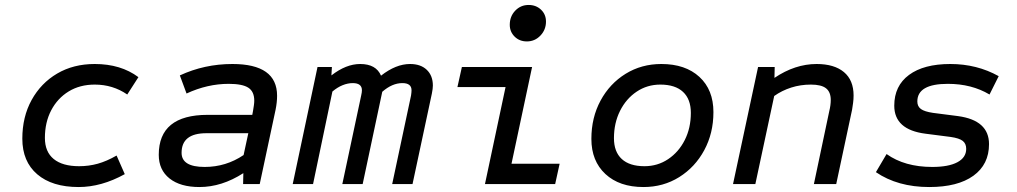

<svg xmlns="http://www.w3.org/2000/svg" viewBox="-20 -742 4100 774"><path d="M297 12Q190 12 130 -39.5Q70 -91 70 -183Q70 -271 107.5 -339Q145 -407 210.5 -445.5Q276 -484 362 -484Q467 -484 538 -431L493 -361Q435 -401 362 -401Q302 -401 257 -373.5Q212 -346 186.5 -297.5Q161 -249 161 -186Q161 -130 196.5 -101Q232 -72 299 -72Q338 -72 374 -82Q410 -92 450 -115L483 -40Q389 12 297 12Z M784 12Q707 12 663.5 -22.5Q620 -57 620 -118Q620 -279 817 -279H997L1000 -295Q1002 -307 1003.5 -317.5Q1005 -328 1005 -336Q1005 -373 981 -388.5Q957 -404 902 -404Q816 -404 732 -365L705 -438Q804 -484 917 -484Q1097 -484 1097 -356Q1097 -343 1095.5 -329Q1094 -315 1091 -300L1027 0H960L961 -44Q874 12 784 12ZM805 -69Q891 -69 962 -117L981 -205H812Q712 -205 712 -126Q712 -69 805 -69Z M1160 0 1260 -472H1318L1316 -438Q1375 -484 1432 -484Q1496 -484 1516 -437Q1576 -484 1633 -484Q1676 -484 1700.5 -460.5Q1725 -437 1725 -397Q1725 -385 1721 -365L1643 0H1561L1637 -357Q1639 -370 1639 -378Q1639 -407 1602 -407Q1561 -407 1521 -372L1442 0H1360L1436 -357Q1439 -370 1439 -378Q1439 -407 1402 -407Q1382 -407 1361 -398.5Q1340 -390 1320 -373L1242 0Z M1935 0 2018 -391H1824L1842 -472H2125L2042 -82H2236L2218 0ZM2104 -575Q2074 -575 2054.5 -594.5Q2035 -614 2035 -642Q2035 -676 2057 -699Q2079 -722 2111 -722Q2141 -722 2161 -703Q2181 -684 2181 -655Q2181 -622 2158.5 -598.5Q2136 -575 2104 -575Z M2574 12Q2477 12 2420.5 -40.5Q2364 -93 2364 -182Q2364 -268 2401 -336.5Q2438 -405 2502 -444.5Q2566 -484 2646 -484Q2743 -484 2799.5 -432Q2856 -380 2856 -290Q2856 -205 2819 -136.5Q2782 -68 2718 -28Q2654 12 2574 12ZM2578 -72Q2631 -72 2673.5 -100.5Q2716 -129 2740.5 -177.5Q2765 -226 2765 -287Q2765 -342 2733.5 -371.5Q2702 -401 2642 -401Q2589 -401 2546.5 -372.5Q2504 -344 2479.5 -295Q2455 -246 2455 -185Q2455 -130 2486.5 -101Q2518 -72 2578 -72Z M2935 0 3036 -472H3103L3102 -428Q3185 -484 3272 -484Q3343 -484 3382 -451.5Q3421 -419 3421 -357Q3421 -342 3419 -327Q3417 -312 3415 -300L3351 0H3261L3323 -294Q3326 -306 3327.5 -317.5Q3329 -329 3329 -339Q3329 -371 3310 -386Q3291 -401 3249 -401Q3207 -401 3169.5 -389Q3132 -377 3101 -355L3025 0Z M3726 12Q3599 12 3511 -48L3554 -121Q3627 -69 3738 -69Q3804 -69 3839.5 -88Q3875 -107 3875 -142Q3875 -163 3861 -174Q3847 -185 3812 -190L3711 -203Q3585 -219 3585 -316Q3585 -396 3644.5 -440Q3704 -484 3811 -484Q3918 -484 4006 -435L3969 -361Q3897 -404 3801 -404Q3678 -404 3678 -333Q3678 -313 3692.5 -302.5Q3707 -292 3741 -287L3842 -274Q3967 -257 3967 -161Q3967 -79 3904 -33.5Q3841 12 3726 12Z"/></svg>

Font: Sometype Mono Medium
Style: Italic
Weight: 500
Italic angle: -12°
Monospace: yes
Designer: Ryoichi Tsunekawa
Foundry: Dharma Type
Version: Version 1.000; ttfautohint (v1.8.3)